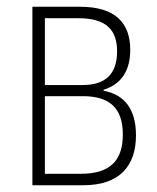

<svg xmlns="http://www.w3.org/2000/svg" viewBox="-20 -549 465 569"><path d="M76 0H227C336 0 383 -59 383 -148C383 -225 349 -269 287 -280V-283C342 -300 366 -343 366 -401C366 -480 323 -529 217 -529H76ZM113 -297V-495H213C295 -495 327 -460 327 -397C327 -332 295 -297 225 -297ZM113 -34V-264H225C304 -264 344 -230 344 -150C344 -73 306 -34 220 -34Z"/></svg>

Font: Noto Sans Condensed ExtraLight
Style: Regular
Weight: 200
Width: 3
Designer: Monotype Design Team
Foundry: Monotype Imaging Inc.
Version: Version 2.013